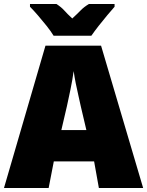

<svg xmlns="http://www.w3.org/2000/svg" viewBox="-20 -947 741 967"><path d="M478 0 454 -134H251L225 0H0L209 -717H489L701 0ZM387 -411Q382 -435 375 -465Q368 -495 361.5 -527.5Q355 -560 351 -589Q345 -545 335 -496.5Q325 -448 317 -412L289 -292H415ZM557 -913Q542 -896 520.5 -870.5Q499 -845 477.5 -817.5Q456 -790 440 -767H250Q236 -790 214.5 -817Q193 -844 171 -869.5Q149 -895 131 -913V-927H264Q289 -911 304 -894Q319 -877 344 -854Q369 -877 386 -894.5Q403 -912 428 -927H557Z"/></svg>

Font: Noto Sans Display Black
Style: Regular
Weight: 900
Designer: Monotype Design Team
Foundry: Monotype Imaging Inc.
Version: Version 2.003